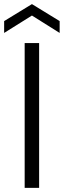

<svg xmlns="http://www.w3.org/2000/svg" viewBox="-39 -907 308 927"><path d="M80.1 -699.2H149.9V0H80.1ZM-19 -748V-805.2L115.2 -887.2L249 -805.2V-748L115.2 -832Z"/></svg>

Font: PoppinsZ Light
Style: Regular
Weight: 300
Designer: Ninad Kale (Devanagari), Jonny Pinhorn (Latin)
Foundry: Indian Type Foundry
Version: Version 3.002;FEAKit 1.0